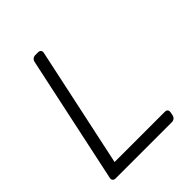

<svg xmlns="http://www.w3.org/2000/svg" viewBox="-197 -817 933 933"><g transform="rotate(-45 270.0 -350.0)"><path d="M54 0Q44 0 39 -6Q34 -12 36 -22L176 -678Q178 -688 185 -694Q192 -700 202 -700H221Q231 -700 236 -694Q241 -688 239 -678L107 -60H452Q463 -60 467.5 -54Q472 -48 470 -37L467 -22Q465 -12 458 -6Q451 0 440 0Z"/></g></svg>

Font: Rubik Light
Style: Italic
Weight: 300
Italic angle: -12°
Designer: Hubert and Fischer
Foundry: Hubert and Fischer
Version: Version 2.300;gftools[0.9.30]